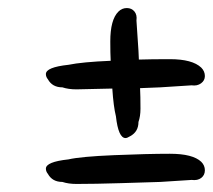

<svg xmlns="http://www.w3.org/2000/svg" viewBox="-20 -464 529 477"><path d="M99 -267Q94 -273 94 -280Q94 -297 150 -303Q184 -310 255 -313Q254 -331 254 -361Q254 -415 274 -435Q283 -444 295 -444Q307 -444 314 -435.5Q321 -427 319 -413L324 -338L325 -316Q356 -317 402 -317Q458 -317 480 -296Q489 -287 489 -275Q489 -264 479.5 -257Q470 -250 456 -252L378 -247L328 -245Q329 -225 329 -194Q329 -175 324 -161Q324 -137 304 -126Q296 -121 292 -121Q274 -121 268 -175Q262 -199 259 -244L170 -242Q150 -242 135 -247Q110 -247 99 -267ZM480 -62Q489 -53 489 -41Q489 -29 480 -22Q471 -15 456 -17L378 -12Q345 -11 280.5 -9Q216 -7 170 -7Q150 -7 135 -12Q110 -12 99 -32Q94 -38 94 -45Q94 -62 150 -68Q180 -75 263 -78.5Q346 -82 402 -82Q459 -82 480 -62Z"/></svg>

Font: Caveat
Style: Bold
Weight: 700
Designer: Pablo Impallari
Foundry: Pablo Impallari
Version: Version 1.500; ttfautohint (v1.6)